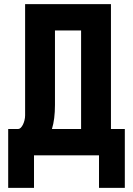

<svg xmlns="http://www.w3.org/2000/svg" viewBox="-20 -749 642 926"><path d="M19.5 -127H68.4Q74.2 -127 80.1 -132.8Q85.9 -138.7 90.6 -147.9Q95.2 -157.2 98.1 -168.9Q101.1 -180.7 101.1 -192.9V-242.7V-729H515.1V-127H582V157.2H457.5V0H144V157.2H19.5ZM371.1 -127V-602.1H245.1V-242.7Q245.1 -173.8 230.5 -127Z"/></svg>

Font: Hack
Style: Bold
Weight: 700
Monospace: yes
Designer: Christopher Simpkins
Foundry: Christopher Simpkins
Version: Version 2.017